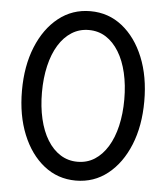

<svg xmlns="http://www.w3.org/2000/svg" viewBox="-52 -756 704 813"><g transform="rotate(5 300.0 -350.0)"><path d="M40 -350Q40 -455 73 -536Q106 -617 164.5 -663.5Q223 -710 300 -710Q377 -710 435.5 -663.5Q494 -617 527 -536Q560 -455 560 -350Q560 -245 527 -164Q494 -83 435.5 -36.5Q377 10 300 10Q223 10 164.5 -36.5Q106 -83 73 -164Q40 -245 40 -350ZM125 -350Q125 -289 137 -237.5Q149 -186 172 -148.5Q195 -111 227.5 -90.5Q260 -70 300 -70Q341 -70 373 -90.5Q405 -111 428 -148.5Q451 -186 463 -237.5Q475 -289 475 -350Q475 -411 463 -462.5Q451 -514 428 -551.5Q405 -589 373 -609.5Q341 -630 300 -630Q260 -630 227.5 -609.5Q195 -589 172 -551.5Q149 -514 137 -462.5Q125 -411 125 -350Z"/></g></svg>

Font: Jost
Style: Regular
Weight: 400
Version: Version 3.710